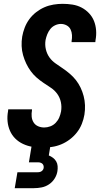

<svg xmlns="http://www.w3.org/2000/svg" viewBox="-20 -763 540 1003"><path d="M202 8Q175 8 149.5 4Q124 0 100.5 -11Q77 -22 59.5 -39.5Q42 -57 32 -80Q22 -103 19.5 -129Q17 -155 22 -182L23 -192H147V-187Q144 -170 145.5 -153.5Q147 -137 155.5 -123.5Q164 -110 179 -103.5Q194 -97 211 -97Q227 -97 243 -103Q259 -109 271 -121.5Q283 -134 289.5 -149.5Q296 -165 299 -181Q303 -206 298 -229.5Q293 -253 279.5 -272Q266 -291 246.5 -304Q227 -317 207.5 -330Q188 -343 171 -358Q154 -373 140.5 -391.5Q127 -410 117 -431Q107 -452 100.5 -475Q94 -498 93 -522.5Q92 -547 96 -572Q100 -595 109 -618.5Q118 -642 133 -662.5Q148 -683 168.5 -699Q189 -715 212 -725Q235 -735 259.5 -739Q284 -743 307 -743Q333 -743 358.5 -739Q384 -735 406 -723.5Q428 -712 445 -694Q462 -676 471 -653.5Q480 -631 482 -605Q484 -579 479 -553L478 -543H354V-548Q357 -564 356 -580Q355 -596 348.5 -609.5Q342 -623 328 -630.5Q314 -638 298 -638Q283 -638 268 -631Q253 -624 243 -611.5Q233 -599 227 -584Q221 -569 218 -554Q214 -529 219.5 -505.5Q225 -482 238 -463.5Q251 -445 270.5 -431.5Q290 -418 309 -405Q328 -392 345.5 -377Q363 -362 377 -344Q391 -326 401 -305Q411 -284 417 -261Q423 -238 424 -213.5Q425 -189 421 -164Q417 -140 407.5 -116Q398 -92 382 -71.5Q366 -51 345 -35Q324 -19 300 -9Q276 1 251 4.5Q226 8 202 8ZM57 220 71 137H171Q177 137 182.5 136.5Q188 136 193.5 133.5Q199 131 203 126Q207 121 208 115Q209 109 207.5 103Q206 97 202 93Q198 89 192 87Q186 85 180 85H131L161 -97H259L235 49Q247 54 257 61.5Q267 69 273.5 80Q280 91 281 104.5Q282 118 280 131Q277 151 265.5 169.5Q254 188 236 200Q218 212 197.5 216Q177 220 157 220Z"/></svg>

Font: Iosevka Extrabold Oblique
Style: Regular
Weight: 800
Italic angle: -9°
Monospace: yes
Designer: Belleve Invis
Foundry: Belleve Invis
Version: Version 32.5.0; ttfautohint (v1.8.4)